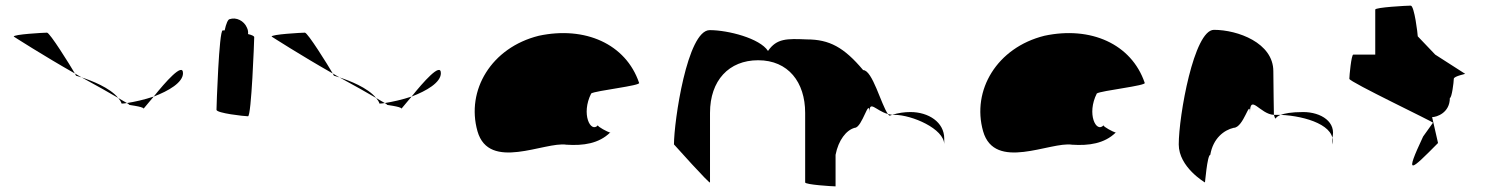

<svg xmlns="http://www.w3.org/2000/svg" viewBox="-20 -662 5321 682"><path d="M29 -532C29 -532 133 -465 246 -401C228 -432 157 -546 147 -546C137 -546 26 -540 29 -532ZM246 -401C248 -397 250 -394 250 -393C250 -393 258 -391 270 -387C262 -391 254 -397 246 -401ZM270 -387C322 -359 369 -332 400 -314C370 -351 304 -376 270 -387ZM400 -314C405 -308 410 -301 412 -294C418 -294 424 -295 431 -296C424 -300 413 -306 400 -314ZM431 -296C437 -292 440 -290 439 -290C427 -290 490 -284 490 -276C490 -276 506 -295 526 -319C493 -308 457 -300 431 -296ZM526 -319C579 -339 630 -369 630 -402C630 -442 567 -370 526 -319Z M749 -272C749 -260 848 -249 861 -249C873 -249 883 -518 883 -530C883 -534 874 -538 861 -541C862 -548 861 -556 857 -564C847 -588 819 -602 796 -594C790 -594 783 -578 778 -554H771C758 -554 749 -284 749 -272Z M945 -532C945 -532 1049 -465 1162 -401C1144 -432 1073 -546 1063 -546C1053 -546 942 -540 945 -532ZM1162 -401C1164 -397 1166 -394 1166 -393C1166 -393 1174 -391 1186 -387C1178 -391 1170 -397 1162 -401ZM1186 -387C1238 -359 1285 -332 1316 -314C1286 -351 1220 -376 1186 -387ZM1316 -314C1321 -308 1326 -301 1328 -294C1334 -294 1340 -295 1347 -296C1340 -300 1329 -306 1316 -314ZM1347 -296C1353 -292 1356 -290 1355 -290C1343 -290 1406 -284 1406 -276C1406 -276 1422 -295 1442 -319C1409 -308 1373 -300 1347 -296ZM1442 -319C1495 -339 1546 -369 1546 -402C1546 -442 1483 -370 1442 -319Z M1676 -196C1717 -52 1915 -160 1992 -148C2052 -144 2107 -152 2147 -191C2139 -193 2102 -212 2104 -217C2078 -188 2043 -257 2080 -330C2094 -340 2260 -358 2250 -368C2203 -506 2058 -570 1894 -535C1725 -493 1635 -341 1676 -196ZM2104 -218V-217ZM2148 -192 2147 -191C2149 -191 2149 -191 2148 -190Z M2374 -149C2374 -149 2502 -6 2502 -14V-261C2502 -376 2569 -448 2673 -448C2780 -448 2840 -370 2840 -261V-14C2840 -6 2937 0 2948 0V-112C2958 -164 2986 -200 3016 -208C3043 -208 3068 -320 3068 -261C3068 -309 3090 -269 3134 -257C3110 -290 3079 -413 3046 -413C2978 -494 2926 -522 2846 -522C2775 -525 2739 -526 2708 -481C2679 -526 2566 -555 2501 -555C2421 -555 2374 -230 2374 -149ZM3134 -257C3136 -254 3138 -252 3140 -251L3149 -254ZM3149 -254H3158C3218 -254 3334 -205 3334 -149V-170C3334 -228 3278 -264 3214 -264C3193 -264 3170 -261 3149 -254Z M3472 -196C3513 -52 3711 -160 3788 -148C3848 -144 3903 -152 3943 -191C3935 -193 3898 -212 3900 -217C3874 -188 3839 -257 3876 -330C3890 -340 4056 -358 4046 -368C3999 -506 3854 -570 3690 -535C3521 -493 3431 -341 3472 -196ZM3900 -218V-217ZM3944 -192 3943 -191C3945 -191 3945 -191 3944 -190Z M4167 -149C4167 -68 4260 -14 4260 -14C4260 -6 4268 -112 4279 -112C4289 -171 4328 -200 4362 -208C4398 -208 4420 -314 4420 -261C4420 -331 4456 -256 4505 -254C4505 -281 4503 -346 4503 -409C4503 -510 4376 -556 4292 -556C4221 -556 4167 -250 4167 -149ZM4505 -254C4507 -246 4509 -242 4511 -241C4511 -237 4509 -246 4529 -254ZM4529 -254C4619 -250 4729 -215 4712 -149V-170C4729 -228 4673 -264 4609 -264C4566 -264 4543 -259 4529 -254Z M4773 -382C4773 -371 5078 -226 5070 -226L5035 -177C4968 -34 4989 -54 5088 -154L5067 -246C5083 -246 5130 -261 5130 -314C5137 -314 5144 -371 5144 -382C5144 -392 5191 -400 5184 -400L5078 -468L5016 -533C5016 -540 5004 -642 4991 -642C4978 -642 4865 -636 4865 -628V-468H4787C4780 -468 4773 -392 4773 -382Z"/></svg>

Font: Ampere
Style: SCExt
Weight: 400
Version: Version 1